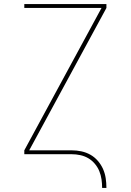

<svg xmlns="http://www.w3.org/2000/svg" viewBox="-20 -755 640 940"><path d="M480 165Q480 144 477 123Q474 102 466 82.5Q458 63 444 46.5Q430 30 412 19.5Q394 9 373 4.5Q352 0 331 0H99V-19L477 -716H99V-735H501V-716L123 -19H331Q355 -19 378.5 -14Q402 -9 422.5 2.5Q443 14 459 32.5Q475 51 484.5 72.5Q494 94 497.5 117.5Q501 141 501 165Z"/></svg>

Font: Iosevka SS04 Thin Extended
Style: Regular
Weight: 100
Width: 7
Monospace: yes
Designer: Belleve Invis
Foundry: Belleve Invis
Version: Version 19.0.0; ttfautohint (v1.8.4)